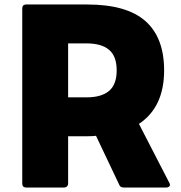

<svg xmlns="http://www.w3.org/2000/svg" viewBox="-20 -792 807 854"><path d="M79 24V-754Q79 -772 96 -772H368Q543 -772 626.5 -698.5Q710 -625 710 -479Q710 -315 598 -241L733 21Q736 26 736 30Q736 35 731.5 38.5Q727 42 720 42H530Q514 42 510 29L407 -188Q395 -186 368 -186H283V24Q283 32 278 37Q273 42 265 42H96Q79 42 79 24ZM499 -479Q499 -542 465 -570.5Q431 -599 365 -599H283V-359H365Q431 -359 465 -387.5Q499 -416 499 -479Z"/></svg>

Font: LINE Seed JP_TTF ExtraBold
Style: Regular
Weight: 800
Designer: LY Corporation & Fontrix & Fontworks
Version: Version 1.015